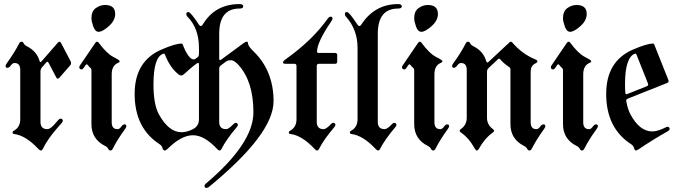

<svg xmlns="http://www.w3.org/2000/svg" viewBox="-20 -727 3327 940"><path d="M7.3 -404.8Q7.3 -409.2 15.1 -419.9Q52.2 -471.7 73.7 -514.2Q78.1 -522.9 85.2 -522.9Q92.3 -522.9 96.2 -514.6Q100.1 -506.3 111.8 -500.5Q160.6 -475.6 173.8 -428.2Q175.3 -422.9 177.7 -422.9Q180.2 -422.9 183.1 -426.3L263.2 -518.1Q267.6 -522.9 271.5 -522.9Q275.4 -522.9 278.8 -516.6L325.2 -428.2Q328.1 -422.9 328.1 -417.5Q328.1 -412.1 323.7 -407.2L271 -346.7Q266.6 -341.8 262.7 -341.8Q258.8 -341.8 255.4 -348.1L217.3 -420.4Q214.8 -424.8 212.2 -424.8Q209.5 -424.8 206.5 -421.4L186.5 -398.4Q178.2 -389.2 178.2 -377.4V-129.9Q178.2 -94.7 211.9 -94.7Q226.1 -94.7 247.1 -118.7L265.1 -139.2Q271 -146 276.4 -146Q287.6 -146 287.6 -135.3Q287.6 -131.3 281.7 -124.5L263.7 -104Q213.9 -47.9 189 2.9Q185.5 9.8 180.2 9.8Q174.8 9.8 168.5 2.9Q106 -64 49.8 -70.8Q41.5 -71.8 41.5 -77.6Q41.5 -83.5 46.9 -86.4Q79.1 -104 79.1 -142.6V-384.8Q79.1 -418.5 51.3 -418.5Q41.5 -418.5 33.2 -406.7Q24.9 -395 16.1 -395Q7.3 -395 7.3 -404.8Z M368.2 0ZM427.7 -637.2Q427.7 -672.4 449.2 -687.5Q470.7 -702.6 494.1 -702.6Q543.9 -702.6 543.9 -658.7Q543.9 -626.5 512.9 -598.9Q481.9 -571.3 462.9 -571.3Q445.8 -571.3 436.8 -596.9Q427.7 -622.6 427.7 -637.2ZM368.2 -397.9Q368.2 -401.9 371.1 -406.2L446.3 -516.6Q450.7 -522.9 455.1 -522.9Q459.5 -522.9 463.4 -517.6Q502.4 -464.8 535.6 -447.8Q565.9 -432.6 565.9 -427.5Q565.9 -422.4 558.6 -419.4Q526.9 -406.7 526.9 -363.3V-128.4Q526.9 -94.7 555.2 -94.7Q564.9 -94.7 573.2 -106.4Q581.5 -118.2 589.8 -118.2Q598.6 -118.2 598.6 -108.4Q598.6 -104 590.8 -93.3Q553.2 -41.5 532.2 1Q527.8 9.8 520.8 9.8Q513.7 9.8 509.8 1.5Q505.9 -6.8 494.1 -12.7Q427.7 -45.9 427.7 -119.6V-383.3Q427.7 -390.1 423.8 -393.6Q415.5 -400.9 409.2 -409.2Q407.2 -412.1 404.3 -412.1Q401.9 -412.1 398.9 -408.2L389.6 -394.5Q384.8 -387.2 379.9 -387.2Q368.2 -387.2 368.2 -397.9Z M639.2 -267.1Q639.2 -427.2 769.5 -483.9Q837.9 -513.7 869.1 -513.7Q872.6 -513.7 874 -510.3Q902.8 -436 928.7 -436Q933.1 -436 935.5 -438L947.3 -446.8Q954.1 -451.7 954.1 -465.3V-492.2Q954.1 -588.9 897.5 -645.5Q892.1 -650.9 892.1 -658.7Q892.1 -668 902.3 -668Q913.6 -668 952.6 -607.9Q958 -599.6 963.1 -599.6Q968.3 -599.6 972.7 -606.9Q1032.7 -707 1152.3 -707Q1170.9 -707 1170.9 -696Q1170.9 -685.1 1152.3 -685.1Q1053.2 -685.1 1053.2 -561V-440.9Q1053.2 -432.6 1056.4 -432.6Q1059.6 -432.6 1063 -435.1L1170.9 -514.6Q1182.1 -522.9 1188.2 -522.9Q1194.3 -522.9 1194.3 -514.2Q1194.3 -501.5 1221.2 -475.6Q1319.3 -380.4 1319.3 -231.4Q1319.3 -70.8 1002.4 188.5Q997.1 192.9 989.3 192.9Q981.4 192.9 981.4 182.6Q981.4 177.2 987.8 171.9Q1220.7 -24.9 1220.7 -177.2Q1220.7 -327.6 1147.9 -408.7Q1127 -432.1 1111.3 -432.1Q1095.7 -432.1 1086.9 -425.8L1061 -406.7Q1053.2 -400.9 1053.2 -390.1V-129.9Q1053.2 -94.7 1086.9 -94.7Q1099.6 -94.7 1122.1 -118.7Q1128.4 -125.5 1133.3 -125.5Q1144.5 -125.5 1144.5 -115.2Q1144.5 -110.8 1138.7 -104Q1087.9 -44.4 1064 2.9Q1060.5 9.8 1055.2 9.8Q1049.8 9.8 1043.5 2.9Q980.5 -64.9 924.8 -64.9Q867.2 -64.9 798.8 3.4Q792.5 9.8 785.6 9.8Q778.8 9.8 775.6 -2Q772.5 -13.7 761.2 -21Q639.2 -100.1 639.2 -267.1ZM731.4 -314Q731.4 -215.3 757.8 -167.5Q806.2 -79.6 868.7 -79.6Q895 -79.6 924.6 -94.7Q954.1 -109.9 954.1 -142.6V-410.2Q954.1 -419.4 950.7 -419.4Q941.9 -419.4 881.8 -364.7Q874 -357.4 867.9 -357.4Q861.8 -357.4 856.9 -360.8Q814 -392.1 787.6 -459.5Q785.6 -464.4 783.2 -464.4Q780.8 -464.4 779.3 -463.9Q731.4 -447.8 731.4 -314Z M1377.4 -436Q1508.3 -528.8 1583 -633.8Q1591.3 -645.5 1598.6 -645.5Q1607.9 -645.5 1607.9 -635.7Q1607.9 -630.4 1600.6 -620.6Q1532.2 -520 1532.2 -474.6Q1532.2 -467.8 1539.6 -467.8H1620.1Q1630.9 -467.8 1630.9 -457V-425.3Q1630.9 -414.6 1620.1 -414.6H1541.5Q1530.8 -414.6 1530.8 -403.8V-129.9Q1530.8 -94.7 1564.5 -94.7Q1577.1 -94.7 1599.6 -118.7Q1606 -125.5 1610.8 -125.5Q1622.1 -125.5 1622.1 -115.2Q1622.1 -110.8 1616.2 -104Q1565.4 -44.4 1541.5 2.9Q1538.1 9.8 1532.7 9.8Q1527.3 9.8 1521 2.9Q1458.5 -64 1402.3 -70.8Q1394 -71.8 1394 -77.6Q1394 -83.5 1399.4 -86.4Q1431.6 -104 1431.6 -142.6V-403.8Q1431.6 -414.6 1421.9 -414.6H1378.4Q1365.7 -414.6 1365.7 -421.1Q1365.7 -427.7 1377.4 -436Z M1668.5 -658.7Q1668.5 -668 1678.7 -668Q1689.9 -668 1729 -607.9Q1734.4 -599.6 1739.5 -599.6Q1744.6 -599.6 1749 -606.9Q1814.5 -707 1928.7 -707Q1947.3 -707 1947.3 -696Q1947.3 -685.1 1928.7 -685.1Q1829.6 -685.1 1829.6 -561V-129.9Q1829.6 -94.7 1863.3 -94.7Q1876 -94.7 1898.4 -118.7Q1904.8 -125.5 1909.7 -125.5Q1920.9 -125.5 1920.9 -115.2Q1920.9 -110.8 1915 -104Q1864.3 -44.4 1840.3 2.9Q1836.9 9.8 1831.5 9.8Q1826.2 9.8 1819.8 2.9Q1757.3 -64 1701.2 -70.8Q1692.9 -71.8 1692.9 -77.6Q1692.9 -83.5 1698.2 -86.4Q1730.5 -104 1730.5 -142.6V-492.2Q1730.5 -582.5 1673.8 -645.5Q1668.5 -650.9 1668.5 -658.7Z M1948.2 0ZM2007.8 -637.2Q2007.8 -672.4 2029.3 -687.5Q2050.8 -702.6 2074.2 -702.6Q2124 -702.6 2124 -658.7Q2124 -626.5 2093 -598.9Q2062 -571.3 2043 -571.3Q2025.9 -571.3 2016.8 -596.9Q2007.8 -622.6 2007.8 -637.2ZM1948.2 -397.9Q1948.2 -401.9 1951.2 -406.2L2026.4 -516.6Q2030.8 -522.9 2035.2 -522.9Q2039.6 -522.9 2043.5 -517.6Q2082.5 -464.8 2115.7 -447.8Q2146 -432.6 2146 -427.5Q2146 -422.4 2138.7 -419.4Q2106.9 -406.7 2106.9 -363.3V-128.4Q2106.9 -94.7 2135.3 -94.7Q2145 -94.7 2153.3 -106.4Q2161.6 -118.2 2169.9 -118.2Q2178.7 -118.2 2178.7 -108.4Q2178.7 -104 2170.9 -93.3Q2133.3 -41.5 2112.3 1Q2107.9 9.8 2100.8 9.8Q2093.8 9.8 2089.8 1.5Q2085.9 -6.8 2074.2 -12.7Q2007.8 -45.9 2007.8 -119.6V-383.3Q2007.8 -390.1 2003.9 -393.6Q1995.6 -400.9 1989.3 -409.2Q1987.3 -412.1 1984.4 -412.1Q1981.9 -412.1 1979 -408.2L1969.7 -394.5Q1964.8 -387.2 1960 -387.2Q1948.2 -387.2 1948.2 -397.9Z M2193.4 -404.8Q2193.4 -409.2 2201.2 -419.9Q2238.8 -471.7 2259.8 -514.2Q2264.2 -522.9 2271.2 -522.9Q2278.3 -522.9 2282.2 -514.6Q2286.1 -506.3 2297.9 -500.5Q2346.7 -476.1 2360.4 -427.7Q2362.8 -420.9 2365.7 -420.9Q2368.7 -420.9 2371.6 -423.8L2473.6 -519Q2478 -522.9 2481.4 -522.9Q2484.9 -522.9 2487.8 -519Q2536.6 -462.9 2598.1 -437.5Q2611.3 -432.1 2611.3 -426.8Q2611.3 -421.4 2600.1 -416Q2578.1 -404.8 2578.1 -376V-128.4Q2578.1 -94.7 2606 -94.7Q2615.7 -94.7 2624 -106.4Q2632.3 -118.2 2641.1 -118.2Q2649.9 -118.2 2649.9 -108.4Q2649.9 -104 2642.1 -93.3Q2605 -41.5 2583.5 1Q2579.1 9.8 2572 9.8Q2564.9 9.8 2561 1.5Q2557.1 -6.8 2545.4 -12.7Q2479 -45.9 2479 -119.6V-387.2Q2479 -394 2474.1 -397.5Q2443.8 -418 2428.2 -437.5Q2426.3 -439.9 2423.6 -439.9Q2420.9 -439.9 2418.5 -437.5L2372.6 -394.5Q2364.3 -386.7 2364.3 -376.5V-149.9Q2364.3 -115.7 2393.6 -94.7Q2398.9 -90.8 2398.9 -86.7Q2398.9 -82.5 2392.6 -78.1Q2352.5 -49.3 2324.7 1Q2319.8 9.8 2314.7 9.8Q2309.6 9.8 2304.7 1Q2275.9 -51.3 2236.8 -78.1Q2230.5 -82.5 2230.5 -86.7Q2230.5 -90.8 2235.8 -94.7Q2265.1 -115.2 2265.1 -149.9V-384.8Q2265.1 -418.5 2236.8 -418.5Q2227.1 -418.5 2218.8 -406.7Q2210.4 -395 2201.9 -395Q2193.4 -395 2193.4 -404.8Z M2676.8 0ZM2736.3 -637.2Q2736.3 -672.4 2757.8 -687.5Q2779.3 -702.6 2802.7 -702.6Q2852.5 -702.6 2852.5 -658.7Q2852.5 -626.5 2821.5 -598.9Q2790.5 -571.3 2771.5 -571.3Q2754.4 -571.3 2745.4 -596.9Q2736.3 -622.6 2736.3 -637.2ZM2676.8 -397.9Q2676.8 -401.9 2679.7 -406.2L2754.9 -516.6Q2759.3 -522.9 2763.7 -522.9Q2768.1 -522.9 2772 -517.6Q2811 -464.8 2844.2 -447.8Q2874.5 -432.6 2874.5 -427.5Q2874.5 -422.4 2867.2 -419.4Q2835.4 -406.7 2835.4 -363.3V-128.4Q2835.4 -94.7 2863.8 -94.7Q2873.5 -94.7 2881.8 -106.4Q2890.1 -118.2 2898.4 -118.2Q2907.2 -118.2 2907.2 -108.4Q2907.2 -104 2899.4 -93.3Q2861.8 -41.5 2840.8 1Q2836.4 9.8 2829.3 9.8Q2822.3 9.8 2818.4 1.5Q2814.5 -6.8 2802.7 -12.7Q2736.3 -45.9 2736.3 -119.6V-383.3Q2736.3 -390.1 2732.4 -393.6Q2724.1 -400.9 2717.8 -409.2Q2715.8 -412.1 2712.9 -412.1Q2710.4 -412.1 2707.5 -408.2L2698.2 -394.5Q2693.4 -387.2 2688.5 -387.2Q2676.8 -387.2 2676.8 -397.9Z M2947.8 -267.1Q2947.8 -427.2 3078.1 -483.9Q3146.5 -513.7 3177.7 -513.7Q3181.2 -513.7 3182.6 -510.3L3252 -335.9Q3253.4 -333 3253.4 -330.1Q3253.4 -323.7 3245.1 -320.3L3054.7 -244.6Q3045.9 -241.2 3045.9 -234.9Q3045.9 -232.4 3046.4 -230Q3052.7 -193.4 3066.4 -167.5Q3111.3 -83.5 3173.8 -83.5Q3199.2 -83.5 3238.3 -103Q3245.1 -106.4 3248 -106.4Q3258.3 -106.4 3258.3 -94.7Q3258.3 -89.4 3249.5 -84.5Q3177.2 -43.9 3107.4 3.4Q3098.1 9.8 3092.8 9.8Q3087.4 9.8 3084.2 -2Q3081.1 -13.7 3069.8 -21Q2947.8 -100.1 2947.8 -267.1ZM3040 -314Q3040 -280.8 3042 -270Q3043 -265.6 3045.7 -265.6Q3048.3 -265.6 3051.8 -267.1L3146.5 -304.7Q3153.3 -307.6 3153.3 -313.5Q3153.3 -315.9 3151.9 -319.3L3096.2 -459.5Q3094.2 -464.4 3091.6 -464.4Q3088.9 -464.4 3087.9 -463.9Q3040 -445.8 3040 -314Z"/></svg>

Font: UnifrakturMaguntia
Style: Book
Weight: 400
Designer: j. 'mach' wust, Gerrit Ansmann, Georg Duffner, based on a font by Peter Wiegel, original typeface by Carl Albert Fahrenw
Version: Version 2017-03-19